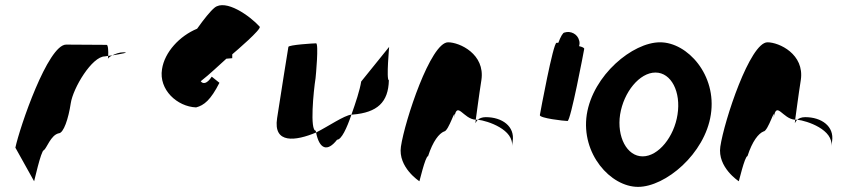

<svg xmlns="http://www.w3.org/2000/svg" viewBox="-20 -721 3308 749"><path d="M40 -145 113 -14C112 -6 140 -135 151 -135C162 -142 178 -194 209 -201C228 -201 247 -258 256 -318C265 -378 339 -501 389 -501C389 -501 394 -502 402 -503C403 -520 402 -546 396 -546C396 -546 291 -547 238 -547C167 -547 57 -225 40 -145ZM402 -503C402 -498 401 -494 401 -491C401 -494 408 -500 418 -505C412 -504 407 -504 402 -503ZM418 -505C449 -510 489 -517 462 -517C446 -517 430 -511 418 -505Z M612 -451C599 -371 671 -305 745 -302C776 -310 802 -331 836 -398C836 -398 808 -420 806 -422C788 -394 772 -392 763 -404C799 -432 837 -469 863 -492C879 -493 886 -494 886 -494V-509C887 -509 887 -510 887 -510C900 -521 1002 -608 993 -617C954 -660 860 -726 817 -691C800 -677 776 -647 749 -609C681 -581 622 -518 612 -451Z M1061 -260C1045 -158 1134 -171 1213 -204C1212 -206 1213 -209 1212 -211C1188 -211 1203 -366 1211 -416C1212 -424 1224 -552 1213 -552C1203 -552 1106 -546 1105 -538C1105 -538 1073 -340 1061 -260ZM1213 -204C1226 -139 1257 -127 1295 -176C1312 -176 1333 -221 1351 -274C1321 -270 1264 -230 1213 -204ZM1351 -274H1356C1452 -282 1495 -322 1497 -408C1486 -408 1499 -546 1498 -538L1389 -403C1384 -370 1367 -319 1351 -274Z M1544 -149C1532 -68 1616 -14 1616 -14C1615 -6 1639 -112 1650 -112C1669 -171 1693 -200 1712 -208C1731 -208 1760 -314 1752 -261C1763 -331 1787 -256 1836 -254C1840 -281 1848 -346 1858 -409C1873 -510 1773 -556 1728 -556C1660 -556 1559 -250 1544 -149ZM1836 -254C1836 -246 1834 -242 1835 -241C1834 -237 1836 -246 1844 -254ZM1844 -254C1882 -250 1987 -215 1977 -149L1980 -170C1989 -228 1939 -264 1875 -264C1860 -264 1850 -259 1844 -254Z M2086 -272C2084 -260 2181 -249 2194 -249C2206 -249 2257 -518 2259 -530C2260 -534 2252 -538 2239 -541C2241 -548 2242 -556 2239 -564C2233 -588 2206 -602 2182 -594C2176 -594 2167 -578 2158 -554H2151C2138 -554 2088 -284 2086 -272Z M2269 -274C2246 -121 2362 8 2469 8C2576 8 2730 -121 2753 -274C2777 -428 2662 -556 2555 -556C2448 -556 2293 -428 2269 -274ZM2399 -274C2413 -362 2475 -438 2537 -438C2599 -438 2637 -362 2623 -274C2610 -188 2549 -111 2487 -111C2425 -111 2386 -188 2399 -274Z M2790 -149C2778 -68 2862 -14 2862 -14C2861 -6 2885 -112 2896 -112C2915 -171 2939 -200 2958 -208C2977 -208 3006 -314 2998 -261C3009 -331 3033 -256 3082 -254C3086 -281 3094 -346 3104 -409C3119 -510 3019 -556 2974 -556C2906 -556 2805 -250 2790 -149ZM3082 -254C3082 -246 3080 -242 3081 -241C3080 -237 3082 -246 3090 -254ZM3090 -254C3128 -250 3233 -215 3223 -149L3226 -170C3235 -228 3185 -264 3121 -264C3106 -264 3096 -259 3090 -254Z"/></svg>

Font: Ampere
Style: SuCndIta
Weight: 400
Version: Version 1